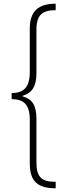

<svg xmlns="http://www.w3.org/2000/svg" viewBox="-20 -852 377 1038"><path d="M43 -349V-316C109 -316 141 -286 141 -205V32C141 131 187 166 281 166V131C207 131 177 108 177 26V-209C177 -283 154 -317 102 -331V-334C155 -349 177 -388 177 -457V-692C177 -772 210 -797 281 -797V-832C189 -832 141 -793 141 -697V-462C141 -380 108 -349 43 -349Z"/></svg>

Font: Noto Sans Devanagari UI Condensed ExtraLight
Style: Regular
Weight: 200
Width: 3
Designer: Jelle Bosma - Monotype Design Team
Foundry: Monotype Imaging Inc.
Version: Version 2.004